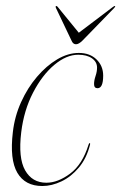

<svg xmlns="http://www.w3.org/2000/svg" viewBox="-20 -612 405 642"><path d="M241.5 -429Q202 -429 161.5 -395Q121 -361 90.5 -302.2Q60 -243.5 51 -170Q40.5 -84 64 -42.5Q87.5 -1 135 -1Q173.5 -1 214.5 -31.5Q255.5 -62 276 -128Q278 -133.5 279.5 -133.5Q282.5 -133.5 281 -128Q269.5 -82.5 243.8 -51.8Q218 -21 185.5 -5.5Q153 10 121.5 10Q64 10 38 -34.2Q12 -78.5 23 -170.5Q29 -223 50.5 -270.5Q72 -318 103.5 -355Q135 -392 171.2 -413.5Q207.5 -435 243.5 -435Q280.5 -435 302.8 -413.2Q325 -391.5 325 -359Q325 -317 306 -317Q294.5 -317 294.5 -331Q294.5 -343 299.5 -357.8Q304.5 -372.5 304.5 -386Q304.5 -405 287.5 -417Q270.5 -429 241.5 -429ZM256 -476.5Q243.5 -464 234 -464Q224 -464 219 -476.5L167 -585.5Q165 -590 167 -591.5Q169 -593 172.5 -589.5L243.5 -502.5L358.5 -589.5Q364 -593 365 -591.5Q366 -590 362 -585.5Z"/></svg>

Font: Fraunces 144pt S000 Thin
Style: Italic
Weight: 100
Italic angle: -16°
Version: Version 1.000; ttfautohint (v1.8.3)